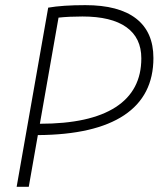

<svg xmlns="http://www.w3.org/2000/svg" viewBox="-20 -723 626 743"><path d="M44.4 0 166.5 -693.4Q222.2 -703.1 310.1 -703.1Q439.9 -703.1 506.8 -651.1Q573.7 -599.1 573.7 -498.5Q573.7 -352.5 460.4 -277.1Q347.2 -201.7 126.5 -200.2L91.3 0ZM134.3 -244.1H134.8Q328.1 -244.1 427.5 -308.3Q526.9 -372.6 526.9 -497.1Q526.9 -576.7 469 -617.9Q411.1 -659.2 298.8 -659.2Q247.1 -659.2 206.5 -654.8Z"/></svg>

Font: Cascadia Mono ExtraLight
Style: Italic
Weight: 200
Italic angle: -10°
Monospace: yes
Designer: Aaron Bell
Foundry: Saja Typeworks
Version: Version 2404.023; ttfautohint (v1.8.4)